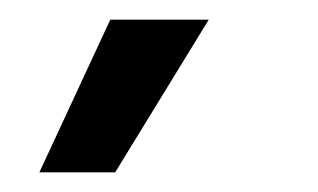

<svg xmlns="http://www.w3.org/2000/svg" viewBox="-20 -772 323 195"><path d="M97 -597H20L92 -752H192Z"/></svg>

Font: Bricolage Grotesque 96pt ExtraBold
Style: Regular
Weight: 400
Version: Version 1.001;gftools[0.9.33.dev8+g029e19f]